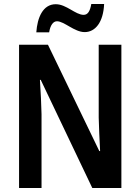

<svg xmlns="http://www.w3.org/2000/svg" viewBox="-20 -937 699 957"><path d="M161 -776H225C231 -813 246 -831 264 -831C300 -831 351 -777 402 -777C455 -777 495 -826 499 -917H435C429 -882 418 -863 397 -863C356 -863 311 -916 258 -916C193 -916 166 -848 161 -776ZM585 0V-714H472V-351C473 -303 476 -244 479 -184H475L219 -714H75V0H187V-368C186 -418 183 -476 179 -539H183L440 0Z"/></svg>

Font: Noto Sans Arabic UI Cn SmBd
Style: Regular
Weight: 600
Width: 3
Designer: Monotype Design Team, Nadine Chahine and Nizar Qandah
Foundry: Monotype Imaging Inc.
Version: Version 2.010